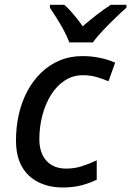

<svg xmlns="http://www.w3.org/2000/svg" viewBox="-20 -786 557 815"><path d="M247.1 9.8Q188.5 9.8 143.3 -12.5Q98.1 -34.7 73 -78.9Q47.9 -123 47.9 -190.4Q47.9 -248 60.1 -301.3Q72.3 -354.5 96.2 -399.2Q120.1 -443.8 154.5 -477.3Q189 -510.7 233.2 -529.3Q277.3 -547.9 330.1 -547.9Q368.2 -547.9 403.8 -540.5Q439.5 -533.2 468.8 -520L440.4 -440.9Q418.5 -450.7 391.1 -458.7Q363.8 -466.8 332 -466.8Q290 -466.8 255.9 -444.8Q221.7 -422.9 197.5 -384.8Q173.3 -346.7 160.2 -297.6Q147 -248.5 147 -194.3Q147 -155.8 160.6 -127.9Q174.3 -100.1 199.7 -85.2Q225.1 -70.3 260.3 -70.3Q296.4 -70.3 327.9 -80.6Q359.4 -90.8 390.6 -105.5V-23.4Q361.8 -8.8 326.2 0.5Q290.5 9.8 247.1 9.8ZM274.4 -606Q265.1 -630.9 250.7 -657.5Q236.3 -684.1 220.5 -709Q204.6 -733.9 191.9 -753.4V-765.6H252.9Q265.6 -754.9 279.1 -740Q292.5 -725.1 305.9 -708.3Q319.3 -691.4 331.1 -674.3Q361.3 -700.7 391.8 -724.1Q422.4 -747.6 450.2 -765.6H516.6V-753.4Q498 -737.3 470.7 -710.9Q443.4 -684.6 416.7 -656.5Q390.1 -628.4 374.5 -606Z"/></svg>

Font: Open Sans Medium
Style: Italic
Weight: 500
Italic angle: -12°
Designer: Monotype Design Team
Foundry: Monotype Imaging Inc.
Version: Version 3.000